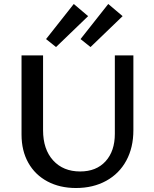

<svg xmlns="http://www.w3.org/2000/svg" viewBox="-20 -936 774 963"><path d="M211 -740 350 -916 422 -855 261 -700ZM384 -740 523 -916 595 -855 434 -700ZM88 -261V-658H196V-283Q196 -187 246.5 -131.5Q297 -76 382 -76Q463 -76 509.5 -127Q556 -178 556 -265V-658H649V-283Q649 -196 613.5 -130.5Q578 -65 512.5 -29Q447 7 361 7Q280 7 218 -26Q156 -59 122 -119.5Q88 -180 88 -261Z"/></svg>

Font: Ysabeau Infant Semibold
Style: Regular
Weight: 600
Designer: Christian Thalmann (Catharsis Fonts)
Version: Version 0.003